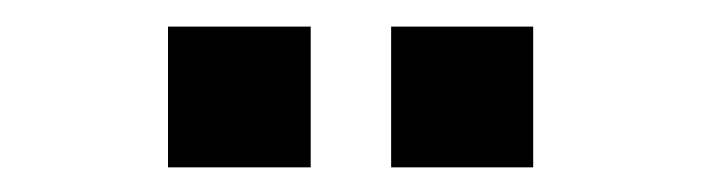

<svg xmlns="http://www.w3.org/2000/svg" viewBox="-20 -730 540 148"><path d="M281.5 -601V-709.5H391V-601ZM109.5 -601V-709.5H219.5V-601Z"/></svg>

Font: Nunito Sans 12pt ExtraLight SemiCondensed
Style: Regular
Weight: 200
Width: 4
Version: Version 3.101;gftools[0.9.27]